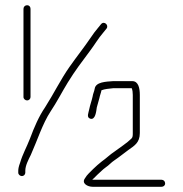

<svg xmlns="http://www.w3.org/2000/svg" viewBox="-20 -703 702 736"><path d="M77 -41V-49C77 -68 89 -91 98 -109C122 -162 143 -229 174 -276C197 -310 219 -353 240 -387C267 -431 295 -468 325 -508C344 -533 356 -555 375 -577L388 -593C399 -606 379 -625 367 -610L354 -594C345 -583 337 -573 330 -562C303 -522 274 -486 246 -446C213 -399 185 -342 153 -292C129 -257 111 -215 95 -172C81 -136 67 -113 57 -79C52 -66 50 -56 50 -49V-41C50 -34 57 -28 64 -28C71 -28 77 -34 77 -41ZM489 -339V-193C489 -184 489 -177 484 -172C466 -154 440 -138 419 -122C402 -111 386 -95 370 -84C356 -73 351 -68 337 -55L320 -38C315 -33 310 -27 306 -20C291 0 316 13 335 13H599C607 13 613 8 613 0C613 -8 607 -14 599 -14H334C335 -16 337 -18 339 -19L353 -33C369 -47 371 -51 386 -62C397 -69 407 -81 418 -88C436 -100 454 -115 472 -128C494 -144 516 -155 516 -193V-339C516 -364 511 -392 487 -392H414C386 -390 347 -389 343 -363C341 -351 337 -346 335 -333C332 -318 325 -300 322 -284C320 -272 310 -253 326 -248C346 -242 349 -277 351 -291C353 -301 359 -317 361 -327C363 -338 367 -346 369 -357C382 -362 397 -363 415 -365H485C488 -357 489 -349 489 -339ZM70 -669V-331C70 -324 77 -318 84 -318C91 -318 97 -324 97 -331V-669C97 -677 92 -683 84 -683C76 -683 70 -677 70 -669Z"/></svg>

Font: Electronic
Style: Lt
Weight: 300
Version: Version 1.011